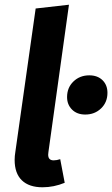

<svg xmlns="http://www.w3.org/2000/svg" viewBox="-20 -777 475 813"><path d="M185 -133 184 -122Q184 -98 207 -98Q220 -98 235 -103L254 -3Q208 16 160 16Q103 16 72.5 -13.5Q42 -43 42 -100Q42 -116 45 -134L131 -741L272 -757ZM264 -366Q264 -406 291 -432Q318 -458 358 -458Q393 -458 414 -437.5Q435 -417 435 -384Q435 -344 408 -318Q381 -292 341 -292Q306 -292 285 -313Q264 -334 264 -366Z"/></svg>

Font: Fira Sans SemiBold
Style: Italic
Weight: 600
Italic angle: -8°
Designer: bBox Type GmbH & Carrois Corporate GbR & Edenspiekermann AG
Foundry: bBox Type GmbH & Carrois Corporate GbR & Edenspiekermann AG
Version: Version 4.301